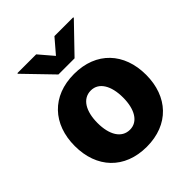

<svg xmlns="http://www.w3.org/2000/svg" viewBox="-215 -907 1049 1049"><g transform="rotate(-45 309.5 -382.5)"><path d="M239.3 -774.5H93.8V-769.9L247.5 -610.8H372.2L525.6 -769.9V-774.5H380.3L309.7 -692.1ZM309.7 10.3C481.2 10.3 585.2 -103 585.2 -271C585.2 -439.3 481.2 -552.6 309.7 -552.6C138.1 -552.6 34.1 -439.3 34.1 -271C34.1 -103 138.1 10.3 309.7 10.3ZM310.7 -120.7C246.4 -120.7 210.9 -181.8 210.9 -272C210.9 -362.6 246.4 -424 310.7 -424C372.9 -424 408.4 -362.6 408.4 -272C408.4 -181.8 372.9 -120.7 310.7 -120.7Z"/></g></svg>

Font: TID UI Extra Bold
Style: Regular
Weight: 800
Designer: The TID Project Authors
Foundry: Bakken & Bæck
Version: Version 1.001;hotconv 1.0.109;makeotfexe 2.5.65596